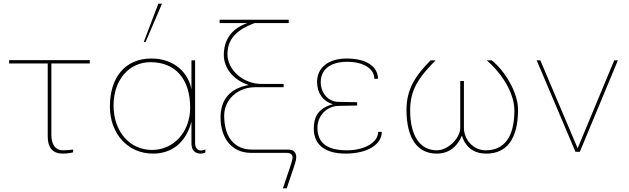

<svg xmlns="http://www.w3.org/2000/svg" viewBox="-20 -830 3440 1050"><path d="M241 -483V-83C241 -22 269 10 323 10C342 10 361 8 380 3V-12C371 -10 336 -8 326 -8C277 -8 261 -48 261 -91V-483H471V-501H30V-483Z M803 -490C939 -490 1020 -398 1020 -241C1020 -111 932 -10 811 -10C689 -10 601 -111 601 -253C601 -393 686 -490 803 -490ZM1027 -500V-341C1011 -429 936 -510 808 -510C663 -510 581 -405 581 -248C581 -98 679 10 817 10C916 10 996 -46 1027 -165V-47C1027 -9 1045 10 1078 10C1090 10 1098 7 1103 4V-13C1095 -10 1087 -7 1079 -7C1059 -7 1047 -24 1047 -47V-500ZM846 -810 766 -600H776L866 -810Z M1409 -371C1311 -371 1224 -447 1224 -533C1224 -606 1261 -663 1373 -704H1559V-722H1181V-704H1333C1239 -671 1204 -605 1204 -529C1204 -457 1257 -391 1341 -365C1240 -348 1186 -287 1186 -188C1186 -75 1247 6 1353 6H1548C1573 6 1580 19 1580 31C1580 37 1577 52 1563 94L1527 200H1548L1589 78C1597 54 1600 41 1600 29C1600 3 1585 -12 1555 -12H1359C1265 -12 1206 -76 1206 -198C1206 -285 1280 -353 1375 -353H1531V-371Z M1696 -127C1696 -38 1758 10 1870 10C1988 10 2068 -39 2068 -109H2048C2048 -51 1974 -8 1877 -8C1774 -8 1716 -45 1716 -131C1716 -195 1764 -250 1833 -251L1933 -253V-271L1828 -273C1774 -274 1734 -323 1734 -380C1734 -451 1787 -492 1879 -492C1967 -492 2027 -455 2027 -399H2047C2047 -466 1984 -510 1876 -510C1777 -510 1714 -461 1714 -382C1714 -323 1744 -277 1801 -260C1720 -239 1696 -190 1696 -127Z M2335 -500C2254 -419 2203 -344 2203 -230C2203 -70 2265 10 2368 10C2443 10 2484 -36 2506 -88C2522 -36 2560 10 2640 10C2751 10 2813 -70 2813 -230C2813 -326 2739 -445 2669 -500H2642C2735 -419 2793 -313 2793 -226C2793 -83 2739 -8 2636 -8C2566 -8 2517 -69 2517 -132V-387H2497V-132C2497 -73 2429 -8 2369 -8C2276 -8 2223 -89 2223 -226C2223 -335 2265 -402 2362 -500Z M3339 -500 3139 -19 2935 -500H2915L3127 0H3151L3359 -500Z"/></svg>

Font: Perun Thin
Style: Regular
Weight: 100
Foundry: Copyright (c) Stefan Peev, Context Ltd, 2016
Version: Version 1.089